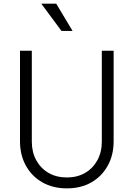

<svg xmlns="http://www.w3.org/2000/svg" viewBox="-20 -1024 735 1056"><path d="M348 12Q271 12 213 -21Q155 -54 122.5 -112.5Q90 -171 90 -247V-745H155V-245Q155 -187 179.5 -142.5Q204 -98 247 -73Q290 -48 348 -48Q405 -48 448 -73Q491 -98 515.5 -142.5Q540 -187 540 -245V-745H605V-247Q605 -171 572.5 -112.5Q540 -54 482.5 -21Q425 12 348 12ZM318 -854 207 -1004H289L379 -854Z"/></svg>

Font: Plus Jakarta Sans Light
Style: Regular
Weight: 300
Designer: Gumpita Rahayu
Foundry: Tokotype
Version: Version 2.006; ttfautohint (v1.8.4.7-5d5b)